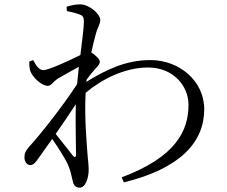

<svg xmlns="http://www.w3.org/2000/svg" viewBox="-20 -811 1040 879"><path d="M199 -418C215 -418 224 -438 246 -452C272 -467 307 -487 341 -505L333 -426C264 -319 155 -184 115 -141C96 -120 92 -108 92 -90C92 -70 104 -55 119 -55C134 -56 143 -68 155 -85L219 -175C249 -132 285 -75 294 -50C303 -27 307 -10 312 14C316 37 326 48 345 48C373 48 386 0 386 -34C386 -56 383 -74 381 -100C377 -154 366 -273 372 -386C444 -447 550 -502 658 -502C772 -502 843 -419 843 -331C843 -214 787 -93 537 1L547 24C808 -40 915 -162 915 -311C915 -442 799 -536 669 -536C555 -536 464 -491 375 -436L377 -447C389 -464 402 -480 413 -492C426 -507 437 -516 437 -528C437 -541 415 -560 398 -571C405 -605 413 -634 417 -649C427 -689 439 -699 439 -719C439 -747 389 -791 347 -791C324 -791 304 -786 285 -780L286 -760C309 -756 327 -751 341 -746C358 -740 364 -735 364 -712C364 -682 356 -627 348 -559C302 -536 203 -490 179 -490C161 -490 147 -506 132 -536L114 -529C114 -517 114 -503 118 -488C129 -456 171 -418 199 -418ZM327 -334C325 -244 328 -154 328 -105C327 -89 322 -89 314 -98L235 -198C267 -244 300 -292 327 -334Z"/></svg>

Font: Source Han Serif CN
Style: Regular
Weight: 400
Designer: Ryoko NISHIZUKA 西塚涼子 (kana & ideographs); Frank Grießhammer (Latin, Greek & Cyrillic); Wenlong ZHANG 张文龙 (bopomofo); San
Foundry: Adobe
Version: Version 2.003;hotconv 1.1.1;makeotfexe 2.6.0